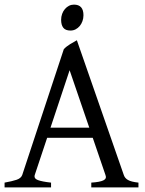

<svg xmlns="http://www.w3.org/2000/svg" viewBox="-20 -819 635 839"><path d="M200.7 -261.2H370.1L284.2 -512.2ZM378.9 0V-21Q417 -23.4 432.1 -31Q447.3 -38.6 440.9 -54.2L385.3 -216.8H186L131.8 -54.2Q127.4 -39.1 145.3 -32.2Q163.1 -25.4 203.1 -21V0H0V-21Q33.2 -26.9 52.5 -33.4Q71.8 -40 77.1 -54.2L258.8 -604Q270 -616.2 286.6 -626.2Q303.2 -636.2 315.9 -643.1L521 -54.2Q525.4 -40.5 539.3 -32.5Q553.2 -24.4 585 -21V0ZM344.7 -752.4Q344.7 -738.8 340.3 -726.6Q335.9 -714.4 328.4 -705.3Q320.8 -696.3 310.5 -690.9Q300.3 -685.5 288.1 -685.5Q266.1 -685.5 256.6 -697.8Q247.1 -710 247.1 -732.4Q247.1 -746.1 251.5 -758.3Q255.9 -770.5 263.7 -779.5Q271.5 -788.6 281.5 -793.7Q291.5 -798.8 303.2 -798.8Q344.7 -798.8 344.7 -752.4Z"/></svg>

Font: Akkhara
Style: Regular
Weight: 400
Designer: J. Victor Gaultney
Version: Version 1.00 June 13, 2006, initial release